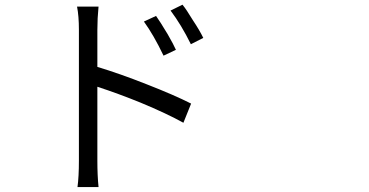

<svg xmlns="http://www.w3.org/2000/svg" viewBox="-20 -755 1540 802"><path d="M303.7 26.4Q309.6 -17.6 309.6 -84V-356.4V-629.9Q309.6 -688.5 301.8 -727.5H391.6Q386.7 -678.7 386.7 -629.9V-475.6Q480.5 -447.3 591.8 -403.3Q707 -358.4 778.3 -322.3L746.1 -242.2Q677.7 -280.3 567.4 -326.2Q473.6 -364.3 386.7 -392.6V-84Q386.7 -22.5 391.6 26.4ZM663.1 -522.5Q622.1 -608.4 581.1 -665L631.8 -688.5Q650.4 -662.1 674.8 -621.1Q676.8 -618.2 679.7 -613.3Q706.1 -567.4 714.8 -546.9ZM777.3 -570.3Q737.3 -651.4 692.4 -710.9L742.2 -735.4Q757.8 -716.8 786.1 -669.9Q813.5 -628.9 829.1 -596.7Z"/></svg>

Font: Bpmf GenSeki Gothic R
Style: R
Weight: 400
Foundry: But Ko
Version: Version 1.320